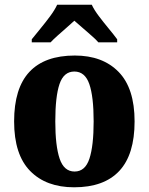

<svg xmlns="http://www.w3.org/2000/svg" viewBox="-20 -786 633 816"><path d="M295 10Q176 10 108 -59.5Q40 -129 40 -270Q40 -411 105 -480.5Q170 -550 298 -550Q416 -550 484 -480.5Q552 -411 552 -270Q552 -129 487 -59.5Q422 10 295 10ZM297 -57Q342 -57 360 -111.5Q378 -166 378 -270Q378 -376 359.5 -429Q341 -482 296 -482Q251 -482 233 -429Q215 -376 215 -270Q215 -166 233.5 -111.5Q252 -57 297 -57ZM115 -619Q130 -638 151.5 -664Q173 -690 193 -717Q213 -744 223 -766H370Q380 -744 400.5 -717Q421 -690 442.5 -664Q464 -638 478 -619V-606H398Q389 -617 370 -633.5Q351 -650 330.5 -668Q310 -686 296 -698Q282 -685 262.5 -668Q243 -651 224.5 -634.5Q206 -618 195 -606H115Z"/></svg>

Font: Noto Serif Armenian SemiCondensed ExtraBold
Style: Regular
Weight: 800
Width: 4
Designer: Monotype Design Team
Foundry: Monotype Imaging Inc.
Version: Version 2.008; ttfautohint (v1.8.4.7-5d5b)